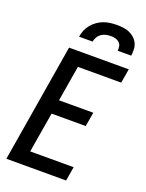

<svg xmlns="http://www.w3.org/2000/svg" viewBox="-174 -1038 852 1121"><g transform="rotate(20 252.5 -477.5)"><path d="M12 0 134 -735H505L490 -647H221L184 -426H397L382 -338H170L128 -88H398L383 0ZM167 -815Q170 -835 178 -855Q186 -875 200 -892Q214 -909 232 -922Q250 -935 270.5 -942.5Q291 -950 311.5 -952.5Q332 -955 352 -955Q372 -955 392 -952.5Q412 -950 429.5 -942.5Q447 -935 461.5 -922Q476 -909 484 -892Q492 -875 493 -855Q494 -835 491 -815H407Q409 -830 406 -843.5Q403 -857 393 -866Q383 -875 369 -878.5Q355 -882 340 -882Q326 -882 310.5 -878.5Q295 -875 282 -866Q269 -857 261.5 -843.5Q254 -830 251 -815Z"/></g></svg>

Font: Iosevka SS04 Semibold Oblique
Style: Regular
Weight: 600
Italic angle: -9°
Monospace: yes
Designer: Belleve Invis
Foundry: Belleve Invis
Version: Version 19.0.0; ttfautohint (v1.8.4)